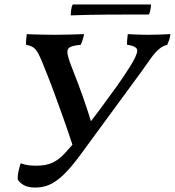

<svg xmlns="http://www.w3.org/2000/svg" viewBox="-20 -832 784 861"><path d="M139 9Q104 9 85.5 -2.5Q67 -14 60 -26Q58 -40 63 -63.5Q68 -87 73 -100Q90 -93 107 -91Q124 -89 143 -89Q187 -89 215.5 -102.5Q244 -116 270.5 -144.5Q297 -173 335 -219L313 -158Q290 -229 266.5 -295.5Q243 -362 221.5 -420Q200 -478 182 -522Q165 -567 153 -589.5Q141 -612 128.5 -620Q116 -628 97 -631Q96 -643 97.5 -655.5Q99 -668 100 -679Q114 -678 136.5 -677.5Q159 -677 183.5 -676.5Q208 -676 228 -676Q259 -676 292 -677Q325 -678 357 -679Q355 -667 351 -654.5Q347 -642 342 -631Q308 -628 294 -620.5Q280 -613 282.5 -593.5Q285 -574 300 -535Q317 -492 329.5 -459Q342 -426 352.5 -396Q363 -366 373.5 -334Q384 -302 397 -259L359 -252Q392 -293 430 -344Q468 -395 504 -445.5Q540 -496 564 -535Q594 -583 595.5 -604Q597 -625 550 -631Q549 -642 550.5 -655Q552 -668 553 -679Q568 -678 582.5 -677.5Q597 -677 612.5 -676.5Q628 -676 643 -676Q666 -676 694.5 -677Q723 -678 744 -679Q743 -666 739 -654Q735 -642 730 -631Q709 -626 691.5 -610.5Q674 -595 656.5 -570.5Q639 -546 615 -512L343 -141Q299 -81 265 -48.5Q231 -16 201.5 -3.5Q172 9 139 9ZM297 -763Q297 -771 299 -787Q301 -803 306 -812H657Q657 -802 655 -790.5Q653 -779 648 -767Q550 -767 462 -766.5Q374 -766 297 -763Z"/></svg>

Font: Vollkorn Medium
Style: Italic
Weight: 500
Italic angle: -11°
Designer: Friedrich Althausen
Foundry: Friedrich Althausen
Version: Version 5.000